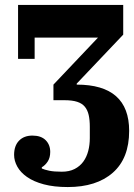

<svg xmlns="http://www.w3.org/2000/svg" viewBox="-20 -544 542 776"><path d="M254 212Q198 212 157 201Q116 190 89.5 171.5Q63 153 50 129.5Q37 106 37 82Q37 45 57 24.5Q77 4 111 4Q146 4 164.5 22.5Q183 41 183 70Q183 93 173 108.5Q163 124 149 132V137Q160 142 179 146Q198 150 230 150Q260 150 281.5 139Q303 128 316.5 109.5Q330 91 336.5 66.5Q343 42 343 14V-31Q343 -59 338.5 -79Q334 -99 323 -112.5Q312 -126 292 -132.5Q272 -139 241 -139H196V-202L376 -392H120V-306H53V-524H478V-404L290 -206V-202Q502 -202 502 -15Q502 96 436 154Q370 212 254 212Z"/></svg>

Font: IBM Plex Serif
Style: Bold
Weight: 700
Designer: Mike Abbink, Paul van der Laan, Pieter van Rosmalen
Foundry: Bold Monday
Version: Version 2.008